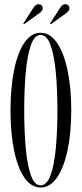

<svg xmlns="http://www.w3.org/2000/svg" viewBox="-20 -864 381 896"><path d="M169.5 11Q125.5 11 94 -34.8Q62.5 -80.5 45.8 -161.8Q29 -243 29 -349Q29 -455.5 45.8 -537.2Q62.5 -619 94 -665Q125.5 -711 169.5 -711Q213.5 -711 245.5 -665Q277.5 -619 295 -537.2Q312.5 -455.5 312.5 -349Q312.5 -243 295 -161.8Q277.5 -80.5 245.5 -34.8Q213.5 11 169.5 11ZM169.5 1Q198.5 1 215.8 -46Q233 -93 240.5 -172.5Q248 -252 248 -349Q248 -446.5 240.5 -526.2Q233 -606 215.8 -653.5Q198.5 -701 169.5 -701Q141 -701 124.2 -653.5Q107.5 -606 100.2 -526.2Q93 -446.5 93 -349Q93 -252 100.2 -172.5Q107.5 -93 124.2 -46Q141 1 169.5 1ZM216.5 -750.5 213 -753.5 261 -828Q271.5 -844.5 285.5 -844.5Q293 -844.5 298.5 -839.2Q304 -834 304 -826Q304 -813.5 289.5 -803ZM91.5 -750.5 88.5 -753.5 136 -828Q147 -844.5 161 -844.5Q168.5 -844.5 174 -839.2Q179.5 -834 179.5 -826Q179.5 -813.5 164.5 -803Z"/></svg>

Font: Imbue 100pt Light
Style: Regular
Weight: 300
Designer: Tyler Finck
Foundry: Etcetera Type Company
Version: Version 1.102; ttfautohint (v1.8.3)